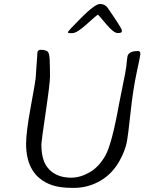

<svg xmlns="http://www.w3.org/2000/svg" viewBox="-20 -938 713 945"><path d="M335.4 -774.9H325.2Q314 -774.9 314 -779.8Q314 -784.7 380.9 -851.6Q447.8 -918.5 472.2 -918.5Q496.6 -918.5 510.3 -898.9Q579.6 -798.8 579.6 -788.6V-782.7Q579.6 -775.4 559.3 -775.4Q539.1 -775.4 501.5 -820.6Q463.9 -865.7 462.4 -865.7Q458 -865.7 408.4 -820.3Q358.9 -774.9 335.4 -774.9ZM659.2 -687Q670.9 -687 670.9 -672.4Q670.9 -665 652.6 -580.3Q634.3 -495.6 622.6 -384Q610.8 -272.5 603.3 -235.1Q595.7 -197.8 570.8 -150.9Q534.7 -83.5 473.9 -48.3Q413.1 -13.2 343.8 -13.2Q341.3 -13.2 339.4 -13.2Q272.9 -13.2 234.4 -27.3Q108.4 -72.3 108.4 -230.5Q108.4 -287.6 131.1 -410.9Q153.8 -534.2 155.5 -552.2Q157.2 -570.3 158 -589.4Q158.7 -608.4 160.4 -623Q162.1 -637.7 162.8 -658Q163.6 -678.2 164.1 -680.2Q167.5 -692.9 179.2 -692.9Q209.5 -692.9 217.3 -680.7Q225.1 -668.5 225.1 -621.1L225.6 -607.4Q226.1 -593.3 226.1 -561Q226.1 -528.8 204.8 -384.5Q183.6 -240.2 183.6 -228Q183.6 -154.8 211.4 -116.7Q251 -63.5 330.1 -63.5Q375 -63.5 420.4 -89.4Q465.8 -115.2 498 -171.1Q530.3 -227.1 566.4 -428.2Q573.2 -465.3 585.4 -523.2Q597.7 -581.1 601.6 -610.4L604.5 -639.2Q606.9 -661.1 608.9 -665.5Q618.7 -687 659.2 -687Z"/></svg>

Font: Averia Sans Libre Light
Style: Italic
Weight: 300
Italic angle: -8.5°
Version: Version 1.002